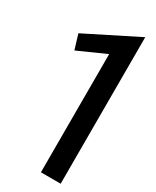

<svg xmlns="http://www.w3.org/2000/svg" viewBox="-225 -960 820 1010"><g transform="rotate(30 185.0 -455.0)"><path d="M337 -900 22 -742 49 -653 217 -728V-10H337Z"/></g></svg>

Font: Ny Stormning
Style: Fi
Weight: 300
Designer: Robert Jablonski, Mew Too
Foundry: Cannot Into Space Fonts
Version: Version 0.90